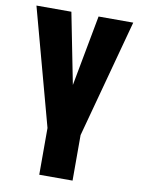

<svg xmlns="http://www.w3.org/2000/svg" viewBox="-83 -585 623 846"><g transform="rotate(10 228.0 -162.0)"><path d="M301.3 -38.6V203.6H152.3V-38.6ZM214.4 -130.9 288.6 -528.3H443.8L301.3 0H201.7ZM167 -528.3 246.1 -127.4 252.9 0H153.8L10.7 -528.3Z"/></g></svg>

Font: Roboto Condensed ExtraBold
Style: Regular
Weight: 800
Designer: Christian Robertson
Foundry: Google
Version: Version 3.008; 2023